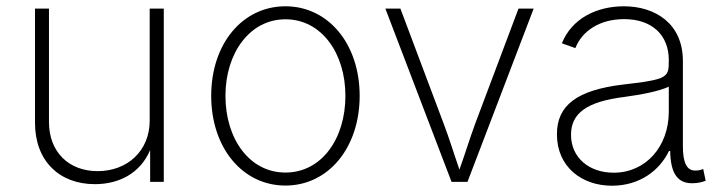

<svg xmlns="http://www.w3.org/2000/svg" viewBox="-20 -573 2256 605"><path d="M278.8 7.3C354 7.3 421.4 -25.9 453.1 -100.1V0H496.1V-545.9H451.7V-192.9C451.7 -97.7 381.3 -33.7 287.6 -33.7C196.3 -33.7 134.3 -94.7 134.3 -188.5V-545.9H90.3V-186C90.3 -65.4 167.5 7.3 278.8 7.3Z M879.4 11.7C1014.6 11.7 1113.3 -107.4 1113.3 -271C1113.3 -434.6 1014.6 -553.2 879.4 -553.2C744.1 -553.2 645.5 -435.1 645.5 -271C645.5 -107.4 744.1 11.7 879.4 11.7ZM879.4 -29.3C765.6 -29.3 690.4 -136.2 690.4 -271C690.4 -405.3 766.6 -512.2 879.4 -512.2C993.2 -512.2 1068.4 -405.3 1068.4 -271C1068.4 -136.2 993.7 -29.3 879.4 -29.3Z M1402.8 0H1453.1L1661.6 -545.9H1613.8L1477.5 -183.6C1459.5 -134.8 1444.8 -85.9 1427.7 -38.6C1411.1 -85.9 1396.5 -134.8 1377.9 -183.6L1241.7 -545.9H1194.3Z M1908.2 12.2C1996.1 12.2 2058.6 -36.1 2087.9 -97.2H2091.8C2092.8 -24.4 2116.7 4.4 2160.6 4.4C2179.2 4.4 2191.9 1 2203.6 -3.4L2195.8 -40.5C2185.5 -36.6 2181.6 -35.6 2170.4 -35.6C2143.6 -35.6 2131.8 -61 2131.8 -112.3V-380.9C2131.8 -499.5 2043.9 -553.2 1945.8 -553.2C1860.8 -553.2 1781.7 -515.1 1750.5 -436.5L1793 -421.4C1814 -475.1 1869.1 -512.7 1946.8 -512.7C2034.2 -512.7 2087.4 -462.9 2087.4 -383.8C2087.4 -352.5 2087.4 -337.9 2061 -326.7C2033.7 -316.9 1992.7 -312.5 1943.4 -306.6C1797.9 -289.1 1734.9 -241.2 1734.9 -149.9C1734.9 -46.4 1814 12.2 1908.2 12.2ZM1913.6 -28.8C1837.4 -28.8 1779.3 -75.2 1779.3 -148.4C1779.3 -215.8 1828.6 -252.9 1947.8 -267.6C2001 -274.9 2054.2 -284.7 2087.4 -299.8V-221.2C2087.4 -110.8 2014.6 -28.8 1913.6 -28.8Z"/></svg>

Font: Raveo ExtraLight
Style: Regular
Weight: 200
Designer: Jakub Foglar, Rasmus Andersson (Inter)
Foundry: Jakubfoglar.com
Version: Version 1.100;Glyphs 3.2.3 (3260)